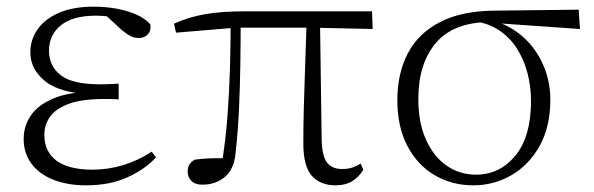

<svg xmlns="http://www.w3.org/2000/svg" viewBox="-20 -542 1781 576"><path d="M239 14Q182 14 139.5 -3Q97 -20 74 -51.5Q51 -83 51 -125Q51 -164 72.5 -195.5Q94 -227 140 -246.5Q186 -266 259 -267V-259Q161 -262 116 -298Q71 -334 71 -385Q71 -422 92 -453Q113 -484 155.5 -503Q198 -522 262 -522Q295 -522 327 -516.5Q359 -511 386.5 -499.5Q414 -488 431 -469Q434 -450 423.5 -439Q413 -428 398 -428Q383 -428 372 -433.5Q361 -439 344 -453L289 -504L343 -502L347 -485Q322 -490 305 -492.5Q288 -495 268 -495Q198 -495 162.5 -466Q127 -437 127 -390Q127 -344 162 -316.5Q197 -289 282 -289Q293 -289 305.5 -289.5Q318 -290 336 -291V-244Q318 -245 309.5 -245Q301 -245 293 -245Q224 -245 185 -230Q146 -215 129.5 -191Q113 -167 113 -138Q113 -87 149.5 -60Q186 -33 258 -33Q305 -33 350.5 -47Q396 -61 435 -87L448 -70Q414 -33 361 -9.5Q308 14 239 14Z M587 12Q565 12 554 0.5Q543 -11 543 -27Q543 -41 548.5 -49Q554 -57 564 -63Q585 -66 610.5 -67Q636 -68 667 -67L644 -41Q657 -120 662.5 -194.5Q668 -269 670 -340.5Q672 -412 672 -482H702Q702 -415 701 -348Q700 -281 697 -215Q694 -149 687 -85Q683 -36 655.5 -12Q628 12 587 12ZM508 -444 502 -471Q546 -491 595.5 -499.5Q645 -508 713 -508H1096L1098 -455L917 -459H688ZM987 14Q941 14 915.5 -14.5Q890 -43 890 -112Q890 -161 891.5 -220.5Q893 -280 895.5 -346.5Q898 -413 900 -482H940L945 -120Q947 -70 962.5 -52.5Q978 -35 1006 -35Q1025 -35 1037.5 -39.5Q1050 -44 1062 -51L1070 -33Q1057 -11 1036.5 1.5Q1016 14 987 14Z M1400 14Q1335 14 1283 -17Q1231 -48 1201.5 -105.5Q1172 -163 1172 -241Q1172 -322 1203.5 -382Q1235 -442 1299.5 -475.5Q1364 -509 1461 -510L1716 -513L1720 -455L1462 -473L1449 -476Q1340 -475 1287.5 -413Q1235 -351 1235 -245Q1235 -174 1258 -123Q1281 -72 1320 -45Q1359 -18 1408 -18Q1479 -18 1526 -75Q1573 -132 1573 -239Q1573 -284 1562 -324.5Q1551 -365 1530 -397.5Q1509 -430 1477.5 -451Q1446 -472 1404 -478L1414 -487Q1463 -484 1503 -463Q1543 -442 1571.5 -408.5Q1600 -375 1615.5 -332.5Q1631 -290 1631 -243Q1631 -161 1598.5 -103.5Q1566 -46 1513.5 -16Q1461 14 1400 14Z"/></svg>

Font: Noto Serif SC
Style: Regular
Weight: 200
Designer: Ryoko NISHIZUKA 西塚涼子 (kana & ideographs); Frank Grießhammer (Latin, Greek & Cyrillic); Wenlong ZHANG 张文龙 (bopomofo); San
Foundry: Adobe
Version: Version 2.001;hotconv 1.1.0;makeotfexe 2.6.0